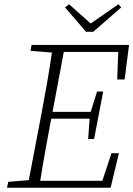

<svg xmlns="http://www.w3.org/2000/svg" viewBox="-20 -886 629 906"><path d="M124 -646 129 -674H589L568 -511H533L538 -641H281L228 -358H408L438 -454H467L424 -230H396L403 -326H222L219 -312Q206 -242 193.5 -172.5Q181 -103 170 -33H463L506 -163H541L502 0H13L19 -28L116 -36L178 -362Q191 -431 203 -500Q215 -569 225 -638ZM306 -866 408 -775 539 -866 552 -851 420 -736H386L287 -851Z"/></svg>

Font: Source Serif Pro Light
Style: Italic
Weight: 300
Italic angle: -12°
Designer: Frank Grießhammer
Foundry: Adobe Systems Incorporated
Version: Version 3.001;hotconv 1.0.111;makeotfexe 2.5.65597